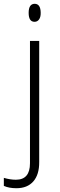

<svg xmlns="http://www.w3.org/2000/svg" viewBox="-68 -745 314 1005"><path d="M112.8 -630.9Q82 -630.9 82 -677.7Q82 -724.6 113.3 -725.1Q144.5 -725.1 145 -678.2Q145.5 -656.2 136.7 -643.6Q127.9 -630.9 112.8 -630.9ZM18.1 240.2Q-21 240.2 -47.9 228V186Q-14.2 195.8 15.1 195.8Q88.9 195.8 88.9 109.9V-530.8H137.2V103Q137.7 168.9 106.4 204.6Q75.2 240.2 18.1 240.2Z"/></svg>

Font: OpenSans-Light
Style: Regular
Weight: 300
Foundry: Ascender Corporation
Version: Version 1.10